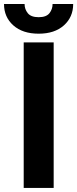

<svg xmlns="http://www.w3.org/2000/svg" viewBox="-43 -918 378 938"><path d="M219.2 -710.9V0H72.8V-710.9ZM213.9 -898.4H314.5Q314.5 -834.5 269 -793.9Q223.6 -753.4 146 -753.4Q67.9 -753.4 22.2 -793.9Q-23.4 -834.5 -23.4 -898.4H77.1Q77.1 -873 92.8 -853.5Q108.4 -834 146 -834Q183.1 -834 198.5 -853.5Q213.9 -873 213.9 -898.4Z"/></svg>

Font: RobotoDEMO
Style: Regular
Weight: 400
Designer: Christian Robertson
Foundry: Google
Version: Version 2.136